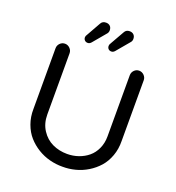

<svg xmlns="http://www.w3.org/2000/svg" viewBox="-160 -1038 1078 1175"><g transform="rotate(20 379.0 -450.0)"><path d="M666 -657.2V-262.2Q667 -210 650.6 -165Q634.3 -120.1 606.2 -88.4Q578.1 -56.6 541 -33.9Q503.9 -11.2 462.4 -0.5Q420.9 10.3 378.9 9.8Q336.9 10.3 295.4 -0.5Q253.9 -11.2 216.8 -33.9Q179.7 -56.6 151.6 -88.4Q123.5 -120.1 107.2 -165Q90.8 -210 91.8 -262.2V-657.2Q91.8 -675.8 105.2 -689.5Q118.7 -703.1 137.2 -703.1Q155.8 -703.1 169.4 -689.5Q183.1 -675.8 183.1 -657.2V-258.8Q183.1 -200.7 211.2 -157.5Q239.3 -114.3 283 -93.8Q326.7 -73.2 378.9 -73.2Q417.5 -73.2 452.6 -85.4Q487.8 -97.7 515.1 -120.4Q542.5 -143.1 558.8 -179Q575.2 -214.8 575.2 -258.8V-657.2Q575.2 -675.8 588.4 -689.5Q601.6 -703.1 620.1 -703.1Q638.7 -703.1 652.3 -689.5Q666 -675.8 666 -657.2ZM366.2 -873Q366.2 -858.4 356 -848.1L287.1 -766.1Q277.3 -754.9 265.1 -754.9Q252.9 -754.9 245.4 -762.5Q237.8 -770 237.8 -782.2Q237.8 -790.5 245.1 -800.8L295.9 -891.1Q305.7 -910.2 329.1 -910.2Q346.2 -910.2 356.2 -900.1Q366.2 -890.1 366.2 -873ZM520 -873Q520 -858.4 509.8 -848.1L440.9 -766.1Q431.2 -754.9 418.9 -754.9Q406.7 -754.9 399.4 -762.5Q392.1 -770 392.1 -782.2Q392.1 -791 398.9 -800.8L450.2 -891.1Q460 -910.2 482.9 -910.2Q500 -910.2 510 -900.1Q520 -890.1 520 -873Z"/></g></svg>

Font: Aka-Acid-Varela
Style: Regular
Weight: 400
Designer: Joe Prince, Avraham Cornfeld, Cyberella
Foundry: Joe Prince, Avraham Cornfeld, Cyberella
Version: Version 2.000; ttfautohint (v1.5.33-1714) -l 8 -r 50 -G 200 